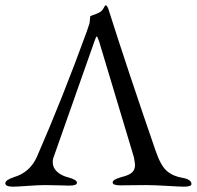

<svg xmlns="http://www.w3.org/2000/svg" viewBox="-22 -696 739 721"><path d="M178 -102Q176 -97 176 -87Q176 -66 192.5 -51Q209 -36 234 -30Q267 -21 267 -10Q267 1 238 1Q231 1 199.5 0Q168 -1 147 -1Q124 -1 83 2Q42 5 27 5Q-2 5 -2 -8Q-2 -20 31 -31Q91 -49 117 -108Q213 -328 304 -578L314 -608Q315 -613 315.5 -620Q316 -627 316.5 -631.5Q317 -636 318 -636Q345 -645 354 -651Q359 -654 362.5 -658.5Q366 -663 368 -667Q370 -671 371.5 -673.5Q373 -676 375 -676Q380 -676 385 -662Q459 -429 563 -128Q582 -73 605 -53.5Q628 -34 664 -28Q697 -22 697 -5Q697 5 668 5Q656 5 605 2Q554 -1 529 -1Q508 -1 474 -0.5Q440 0 430 0Q401 0 401 -11Q401 -22 434 -31Q463 -38 474 -48.5Q485 -59 485 -76Q485 -83 481 -105L350 -541Q344 -559 341 -559Q339 -559 333 -542Z"/></svg>

Font: EB Garamond SC 12
Style: Regular
Weight: 400
Version: Version 0.016 ; ttfautohint (v0.97) -l 8 -r 50 -G 200 -x 0 -